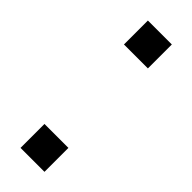

<svg xmlns="http://www.w3.org/2000/svg" viewBox="-180 -517 533 533"><g transform="rotate(45 87.0 -250.0)"><path d="M40 -406V-500H134V-406ZM40 0V-94H134V0Z"/></g></svg>

Font: Odibee Sans
Style: Regular
Weight: 400
Designer: James Barnard - Barnard Co. Limited
Version: Version 2.001; ttfautohint (v1.8.3)